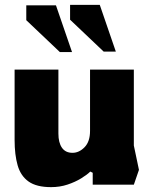

<svg xmlns="http://www.w3.org/2000/svg" viewBox="-20 -759 627 789"><path d="M190 10Q130 10 97.5 -13Q65 -36 52.5 -79.5Q40 -123 40 -184V-473H220V-210Q220 -173 234.5 -152Q249 -131 278 -131Q305 -131 327.5 -154Q350 -177 350 -221V-473H530V-161L551 -61L530 0H361V-49L351 -54Q338 -41 313.5 -26Q289 -11 257.5 -0.5Q226 10 190 10ZM276 -545 210 -737H88V-676L226 -545ZM456 -547 390 -739H268V-678L406 -547Z"/></svg>

Font: Rowdies
Style: Regular
Weight: 400
Designer: Jaikishan Patel
Version: Version 1.000; ttfautohint (v1.8.3)